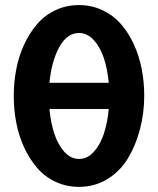

<svg xmlns="http://www.w3.org/2000/svg" viewBox="-20 -728 622 756"><path d="M291 7.8Q241.2 7.8 198.7 -12.2Q156.2 -32.2 126.5 -66.7Q96.7 -101.1 75.4 -146.7Q54.2 -192.4 44.2 -243.9Q34.2 -295.4 34.2 -350.1Q34.2 -404.8 44.2 -456.3Q54.2 -507.8 75.4 -553.5Q96.7 -599.1 126.5 -633.5Q156.2 -668 198.7 -688Q241.2 -708 291 -708Q340.8 -708 383.3 -688Q425.8 -668 455.8 -633.8Q485.8 -599.6 506.8 -554Q527.8 -508.3 537.8 -457Q547.9 -405.8 547.9 -351.1Q547.9 -282.7 531.2 -219.2Q514.6 -155.8 483.9 -104.7Q453.1 -53.7 403.1 -22.9Q353 7.8 291 7.8ZM174.8 -401.9H408.2Q403.3 -456.1 388.9 -499.3Q374.5 -542.5 349.1 -570.3Q323.7 -598.1 291 -598.1Q243.7 -598.1 213.1 -542Q182.6 -485.8 174.8 -401.9ZM291 -102.1Q323.7 -102.1 349.1 -129.9Q374.5 -157.7 388.9 -201.2Q403.3 -244.6 408.2 -298.8H174.8Q179.7 -244.6 194.1 -201.2Q208.5 -157.7 233.6 -129.9Q258.8 -102.1 291 -102.1Z"/></svg>

Font: LT Superior
Style: Bold
Weight: 400
Designer: Daniel Lyons
Foundry: LyonsType
Version: Version 1.000